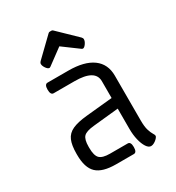

<svg xmlns="http://www.w3.org/2000/svg" viewBox="-201 -967 1005 1097"><g transform="rotate(-30 301.5 -418.0)"><path d="M363 0H246Q157 0 118.5 -36.5Q80 -73 80 -158V-166Q80 -221 94 -253.5Q108 -286 143 -302Q178 -318 240 -324L413 -341V-452Q413 -530 277 -530H140Q120 -530 120 -565Q120 -600 140 -600H277Q382 -600 437.5 -559.5Q493 -519 493 -442V-147Q493 -105 500.5 -81.5Q508 -58 515.5 -46.5Q523 -35 523 -29Q523 -22 514 -12.5Q505 -3 493.5 3.5Q482 10 472 10Q456 10 442.5 -10.5Q429 -31 421 -64.5Q413 -98 413 -137V-271L246 -254Q194 -249 177 -231Q160 -213 160 -166V-158Q160 -107 178.5 -88.5Q197 -70 246 -70H363Q383 -70 383 -35Q383 0 363 0ZM297 -846H308Q313 -846 317 -842L437 -726Q444 -719 444 -711Q444 -698 433 -682.5Q422 -667 412 -667Q410 -667 405 -670L302 -746L199 -670Q193 -667 192 -667Q182 -667 171 -682.5Q160 -698 160 -711Q160 -719 167 -726L287 -842Q291 -846 297 -846Z"/></g></svg>

Font: Offside
Style: Regular
Weight: 400
Designer: Eduardo Rodriguez Tunni
Foundry: Eduardo Rodriguez Tunni
Version: Version 1.002; ttfautohint (v1.8.4.7-5d5b);gftools[0.9.23]